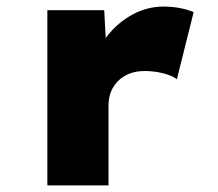

<svg xmlns="http://www.w3.org/2000/svg" viewBox="-20 -564 663 584"><path d="M124 0V-533H297L307 -348L260 -364Q274 -414 306.5 -455Q339 -496 383.5 -520Q428 -544 477 -544Q503 -544 527 -539.5Q551 -535 569 -527L518 -323Q504 -334 476.5 -341Q449 -348 420 -348Q393 -348 372.5 -339.5Q352 -331 338 -316.5Q324 -302 317 -283.5Q310 -265 310 -243V0Z"/></svg>

Font: Lexend Exa ExtraBold
Style: Regular
Weight: 800
Designer: Bonnie Shaver-Troup, Thomas Jockin
Foundry: Lexend
Version: Version 1.007